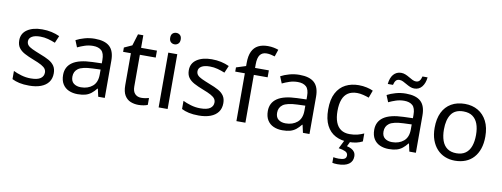

<svg xmlns="http://www.w3.org/2000/svg" viewBox="-75 -1188 4839 1850"><g transform="rotate(10 2344.5 -262.5)"><path d="M434 -148Q434 -96 408 -61Q382 -26 334 -8Q286 10 220 10Q164 10 123.5 1Q83 -8 52 -24V-104Q84 -88 129.5 -74.5Q175 -61 222 -61Q289 -61 319 -82.5Q349 -104 349 -140Q349 -160 338 -176Q327 -192 298.5 -208Q270 -224 217 -244Q165 -264 128 -284Q91 -304 71 -332Q51 -360 51 -404Q51 -472 106.5 -509Q162 -546 252 -546Q301 -546 343.5 -536.5Q386 -527 423 -510L393 -440Q359 -454 322 -464Q285 -474 246 -474Q192 -474 163.5 -456.5Q135 -439 135 -409Q135 -387 148 -371.5Q161 -356 191.5 -341.5Q222 -327 273 -307Q324 -288 360 -268Q396 -248 415 -219.5Q434 -191 434 -148Z M767 -545Q865 -545 912 -502Q959 -459 959 -365V0H895L878 -76H874Q851 -47 826.5 -27.5Q802 -8 770.5 1Q739 10 694 10Q646 10 607.5 -7Q569 -24 547 -59.5Q525 -95 525 -149Q525 -229 588 -272.5Q651 -316 782 -320L873 -323V-355Q873 -422 844 -448Q815 -474 762 -474Q720 -474 682 -461.5Q644 -449 611 -433L584 -499Q619 -518 667 -531.5Q715 -545 767 -545ZM793 -259Q693 -255 654.5 -227Q616 -199 616 -148Q616 -103 643.5 -82Q671 -61 714 -61Q782 -61 827 -98.5Q872 -136 872 -214V-262Z M1304 -62Q1324 -62 1345 -65.5Q1366 -69 1379 -73V-6Q1365 1 1339 5.5Q1313 10 1289 10Q1247 10 1211.5 -4.5Q1176 -19 1154 -55Q1132 -91 1132 -156V-468H1056V-510L1133 -545L1168 -659H1220V-536H1375V-468H1220V-158Q1220 -109 1243.5 -85.5Q1267 -62 1304 -62Z M1574 -536V0H1486V-536ZM1531 -737Q1551 -737 1566.5 -723.5Q1582 -710 1582 -681Q1582 -653 1566.5 -639Q1551 -625 1531 -625Q1509 -625 1494 -639Q1479 -653 1479 -681Q1479 -710 1494 -723.5Q1509 -737 1531 -737Z M2093 -148Q2093 -96 2067 -61Q2041 -26 1993 -8Q1945 10 1879 10Q1823 10 1782.5 1Q1742 -8 1711 -24V-104Q1743 -88 1788.5 -74.5Q1834 -61 1881 -61Q1948 -61 1978 -82.5Q2008 -104 2008 -140Q2008 -160 1997 -176Q1986 -192 1957.5 -208Q1929 -224 1876 -244Q1824 -264 1787 -284Q1750 -304 1730 -332Q1710 -360 1710 -404Q1710 -472 1765.5 -509Q1821 -546 1911 -546Q1960 -546 2002.5 -536.5Q2045 -527 2082 -510L2052 -440Q2018 -454 1981 -464Q1944 -474 1905 -474Q1851 -474 1822.5 -456.5Q1794 -439 1794 -409Q1794 -387 1807 -371.5Q1820 -356 1850.5 -341.5Q1881 -327 1932 -307Q1983 -288 2019 -268Q2055 -248 2074 -219.5Q2093 -191 2093 -148Z M2470 -468H2335V0H2247V-468H2153V-509L2247 -539V-570Q2247 -639 2267.5 -682Q2288 -725 2327 -745Q2366 -765 2421 -765Q2453 -765 2479.5 -759.5Q2506 -754 2525 -747L2502 -678Q2486 -683 2465 -688Q2444 -693 2422 -693Q2378 -693 2356.5 -663.5Q2335 -634 2335 -571V-536H2470Z M2770 -545Q2868 -545 2915 -502Q2962 -459 2962 -365V0H2898L2881 -76H2877Q2854 -47 2829.5 -27.5Q2805 -8 2773.5 1Q2742 10 2697 10Q2649 10 2610.5 -7Q2572 -24 2550 -59.5Q2528 -95 2528 -149Q2528 -229 2591 -272.5Q2654 -316 2785 -320L2876 -323V-355Q2876 -422 2847 -448Q2818 -474 2765 -474Q2723 -474 2685 -461.5Q2647 -449 2614 -433L2587 -499Q2622 -518 2670 -531.5Q2718 -545 2770 -545ZM2796 -259Q2696 -255 2657.5 -227Q2619 -199 2619 -148Q2619 -103 2646.5 -82Q2674 -61 2717 -61Q2785 -61 2830 -98.5Q2875 -136 2875 -214V-262Z M3343 10Q3272 10 3216.5 -19Q3161 -48 3129.5 -109Q3098 -170 3098 -265Q3098 -364 3131 -426Q3164 -488 3220.5 -517Q3277 -546 3349 -546Q3390 -546 3428 -537.5Q3466 -529 3490 -517L3463 -444Q3439 -453 3407 -461Q3375 -469 3347 -469Q3293 -469 3258 -446Q3223 -423 3206 -378Q3189 -333 3189 -266Q3189 -202 3206 -157Q3223 -112 3257 -89Q3291 -66 3342 -66Q3386 -66 3419.5 -75Q3453 -84 3481 -97V-19Q3454 -5 3421.5 2.5Q3389 10 3343 10ZM3425 139Q3425 187 3388 213.5Q3351 240 3277 240Q3262 240 3248.5 238.5Q3235 237 3227 235V180Q3236 182 3251 183.5Q3266 185 3280 185Q3316 185 3335 175.5Q3354 166 3354 141Q3354 115 3327.5 103Q3301 91 3263 86L3306 0H3364L3338 53Q3362 58 3382 68.5Q3402 79 3413.5 96Q3425 113 3425 139Z M3811 -545Q3909 -545 3956 -502Q4003 -459 4003 -365V0H3939L3922 -76H3918Q3895 -47 3870.5 -27.5Q3846 -8 3814.5 1Q3783 10 3738 10Q3690 10 3651.5 -7Q3613 -24 3591 -59.5Q3569 -95 3569 -149Q3569 -229 3632 -272.5Q3695 -316 3826 -320L3917 -323V-355Q3917 -422 3888 -448Q3859 -474 3806 -474Q3764 -474 3726 -461.5Q3688 -449 3655 -433L3628 -499Q3663 -518 3711 -531.5Q3759 -545 3811 -545ZM3837 -259Q3737 -255 3698.5 -227Q3660 -199 3660 -148Q3660 -103 3687.5 -82Q3715 -61 3758 -61Q3826 -61 3871 -98.5Q3916 -136 3916 -214V-262ZM3621 -606Q3624 -636 3632.5 -659.5Q3641 -683 3655 -699.5Q3669 -716 3688 -725Q3707 -734 3731 -734Q3753 -734 3773.5 -725.5Q3794 -717 3813 -705.5Q3832 -694 3849.5 -685.5Q3867 -677 3883 -677Q3906 -677 3918.5 -691.5Q3931 -706 3938 -735H3988Q3982 -677 3954 -642Q3926 -607 3879 -607Q3858 -607 3838 -615.5Q3818 -624 3798.5 -635.5Q3779 -647 3761.5 -655.5Q3744 -664 3727 -664Q3703 -664 3691 -649.5Q3679 -635 3672 -606Z M4635 -269Q4635 -202 4617.5 -150.5Q4600 -99 4567.5 -63Q4535 -27 4488.5 -8.5Q4442 10 4385 10Q4332 10 4287 -8.5Q4242 -27 4209 -63Q4176 -99 4157.5 -150.5Q4139 -202 4139 -269Q4139 -358 4169 -419.5Q4199 -481 4255 -513.5Q4311 -546 4388 -546Q4461 -546 4516.5 -513.5Q4572 -481 4603.5 -419.5Q4635 -358 4635 -269ZM4230 -269Q4230 -206 4246.5 -159.5Q4263 -113 4298 -88Q4333 -63 4387 -63Q4441 -63 4476 -88Q4511 -113 4527.5 -159.5Q4544 -206 4544 -269Q4544 -333 4527 -378Q4510 -423 4475.5 -447.5Q4441 -472 4386 -472Q4304 -472 4267 -418Q4230 -364 4230 -269Z"/></g></svg>

Font: Noto Sans Gujarati
Style: Regular
Weight: 400
Designer: Jelle Bosma - Monotype Design Team, Universal Thirst
Foundry: Monotype Imaging Inc.
Version: Version 2.102